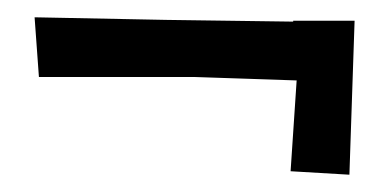

<svg xmlns="http://www.w3.org/2000/svg" viewBox="-20 -391 450 222"><path d="M390 -367 384 -189 316 -193 323 -298 203 -302H25L20 -371L172 -368L319 -366V-367Z"/></svg>

Font: Underdog
Style: Regular
Weight: 400
Designer: Sergey Steblina
Foundry: Sergey Steblina, Jovanny Lemonad
Version: Version 1.001; ttfautohint (v0.9)